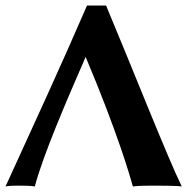

<svg xmlns="http://www.w3.org/2000/svg" viewBox="-51 -672 696 695"><path d="M259 -466C375 -191 421 -30 430 3C447 0 489 0 506 0C523 0 590 0 607 3C557 -98 425 -433 333 -652H264C168 -430 70 -218 -31 3C-19 0 6 0 17 0C28 0 63 0 75 3C106 -114 190 -307 259 -466Z"/></svg>

Font: Libertinus Sans
Style: Bold
Weight: 700
Designer: Philipp H. Poll, Khaled Hosny
Foundry: Caleb Maclennan
Version: Version 7.050;RELEASE